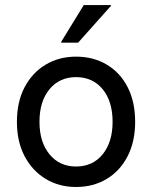

<svg xmlns="http://www.w3.org/2000/svg" viewBox="-20 -736 607 766"><path d="M283.3 10Q215.8 10 162.5 -22.1Q109.2 -54.2 78.3 -112.5Q47.5 -170.8 47.5 -250Q47.5 -330 78.3 -388.3Q109.2 -446.7 162.5 -478.3Q215.8 -510 283.3 -510Q352.5 -510 405.8 -478.3Q459.2 -446.7 489.2 -388.3Q519.2 -330 519.2 -250Q519.2 -170.8 488.8 -112.1Q458.3 -53.3 405 -21.7Q351.7 10 283.3 10ZM283.3 -71.7Q350 -71.7 389.6 -120.4Q429.2 -169.2 429.2 -250Q429.2 -331.7 389.6 -380Q350 -428.3 283.3 -428.3Q217.5 -428.3 177.5 -380Q137.5 -331.7 137.5 -250Q137.5 -169.2 177.5 -120.4Q217.5 -71.7 283.3 -71.7ZM224.2 -565.8V-569.2L314.2 -715.8H422.5V-712.5L291.7 -565.8Z"/></svg>

Font: Funnel Sans
Style: Regular
Weight: 400
Designer: NORD ID, Kristian Moeller
Foundry: Dicotype
Version: Version 1.000